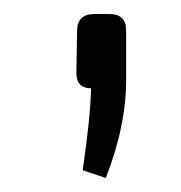

<svg xmlns="http://www.w3.org/2000/svg" viewBox="-20 -127 259 274"><path d="M136 -107Q161 -107 160 -82V-17Q161 50 131 127L98 116Q109 41 110 -1Q89 -1 89 -23L90 -83Q90 -107 115 -107Z"/></svg>

Font: Taylor Sans Light
Style: Regular
Weight: 300
Italic angle: -8°
Designer: Natanael Gama
Version: Version 1.001 September 8, 2015